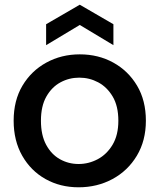

<svg xmlns="http://www.w3.org/2000/svg" viewBox="-20 -789 678 816"><path d="M314 7Q236 7 173.5 -28Q111 -63 74.5 -127Q38 -191 38 -276Q38 -362 75.5 -425Q113 -488 177 -523Q241 -558 319 -558Q398 -558 461.5 -523Q525 -488 562.5 -425Q600 -362 600 -276Q600 -191 561.5 -127Q523 -63 458 -28Q393 7 314 7ZM314 -92Q357 -92 395.5 -112.5Q434 -133 458.5 -174Q483 -215 483 -276Q483 -338 459 -378.5Q435 -419 397.5 -439Q360 -459 317 -459Q274 -459 237 -439Q200 -419 177 -378.5Q154 -338 154 -276Q154 -215 176 -174Q198 -133 234.5 -112.5Q271 -92 314 -92ZM462 -597 319 -683 176 -597V-686L319 -769L462 -686Z"/></svg>

Font: Parkinsans Medium
Style: Regular
Weight: 500
Designer: Red Stone, Indian Type Foundry
Foundry: Indian Type Foundry
Version: Version 1.000